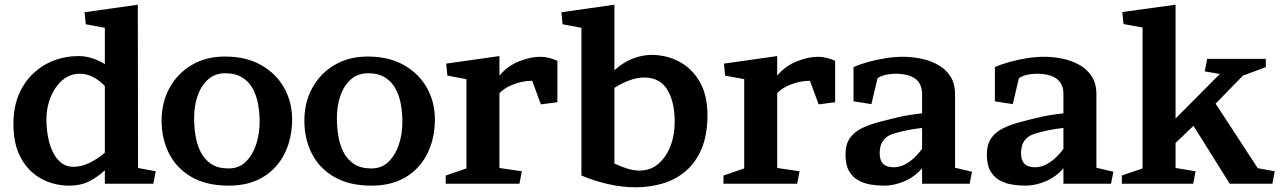

<svg xmlns="http://www.w3.org/2000/svg" viewBox="-20 -780 5452 815"><path d="M344 -677 339 -728 565 -760 566 -67 641 -53 631 0H425V-57Q391 -26 356 -9Q321 8 274 8Q209 8 155 -21.5Q101 -51 69 -109Q37 -167 37 -253Q37 -325 60 -379Q83 -433 122.5 -469.5Q162 -506 211 -524Q260 -542 312 -542Q370 -542 425 -508V-662ZM293 -72Q325 -72 359.5 -88.5Q394 -105 425 -132V-415Q374 -467 319 -467Q277 -467 245 -439.5Q213 -412 195 -368Q177 -324 177 -274Q177 -240 183 -204Q189 -168 202.5 -138.5Q216 -109 238 -90.5Q260 -72 293 -72Z M935 -540Q1025 -540 1089 -503.5Q1153 -467 1186.5 -406.5Q1220 -346 1220 -274Q1220 -192 1188 -128Q1156 -64 1096 -28Q1036 8 951 8Q856 8 792.5 -29Q729 -66 697.5 -128.5Q666 -191 666 -268Q666 -346 700 -407.5Q734 -469 794.5 -504.5Q855 -540 935 -540ZM950 -65Q994 -65 1023 -93Q1052 -121 1067 -166Q1082 -211 1082 -263Q1082 -301 1075.5 -337.5Q1069 -374 1053 -403.5Q1037 -433 1008.5 -451Q980 -469 936 -469Q893 -469 863.5 -443Q834 -417 819 -374Q804 -331 804 -279Q804 -242 810 -204Q816 -166 832 -134.5Q848 -103 876.5 -84Q905 -65 950 -65Z M1541 -540Q1631 -540 1695 -503.5Q1759 -467 1792.5 -406.5Q1826 -346 1826 -274Q1826 -192 1794 -128Q1762 -64 1702 -28Q1642 8 1557 8Q1462 8 1398.5 -29Q1335 -66 1303.5 -128.5Q1272 -191 1272 -268Q1272 -346 1306 -407.5Q1340 -469 1400.5 -504.5Q1461 -540 1541 -540ZM1556 -65Q1600 -65 1629 -93Q1658 -121 1673 -166Q1688 -211 1688 -263Q1688 -301 1681.5 -337.5Q1675 -374 1659 -403.5Q1643 -433 1614.5 -451Q1586 -469 1542 -469Q1499 -469 1469.5 -443Q1440 -417 1425 -374Q1410 -331 1410 -279Q1410 -242 1416 -204Q1422 -166 1438 -134.5Q1454 -103 1482.5 -84Q1511 -65 1556 -65Z M1879 -459 1874 -510 2100 -542V-459Q2134 -500 2183 -519.5Q2232 -539 2273 -539Q2307 -539 2346 -522V-346L2276 -337L2239 -437Q2199 -437 2159.5 -422Q2120 -407 2100 -384V-67L2195 -53L2185 0H1872V-35L1960 -65V-444Z M2368 -677 2363 -728 2588 -760V-482Q2626 -516 2666.5 -531.5Q2707 -547 2746 -547Q2808 -547 2862 -519Q2916 -491 2949.5 -434Q2983 -377 2983 -291Q2983 -208 2958.5 -149.5Q2934 -91 2891.5 -54.5Q2849 -18 2794 -1.5Q2739 15 2678 15Q2621 15 2561.5 1.5Q2502 -12 2448 -35V-662ZM2588 -86Q2617 -72 2643.5 -64Q2670 -56 2695 -56Q2741 -56 2774 -84Q2807 -112 2825.5 -159Q2844 -206 2844 -263Q2844 -348 2812.5 -399.5Q2781 -451 2715 -451Q2658 -451 2588 -407Z M3058 -459 3053 -510 3279 -542V-459Q3313 -500 3362 -519.5Q3411 -539 3452 -539Q3486 -539 3525 -522V-346L3455 -337L3418 -437Q3378 -437 3338.5 -422Q3299 -407 3279 -384V-67L3374 -53L3364 0H3051V-35L3139 -65V-444Z M3679 -338 3603 -350V-495Q3629 -507 3665 -517Q3701 -527 3739.5 -533Q3778 -539 3812 -539Q3851 -539 3890 -531Q3929 -523 3962 -504.5Q3995 -486 4014.5 -455.5Q4034 -425 4034 -380V-68L4106 -51L4096 0H3894V-66Q3864 -30 3820 -11Q3776 8 3732 8Q3705 8 3676.5 3.5Q3648 -1 3623.5 -14.5Q3599 -28 3584 -54Q3569 -80 3569 -123Q3569 -167 3587.5 -193.5Q3606 -220 3639 -236Q3672 -252 3715 -263Q3764 -276 3802 -284.5Q3840 -293 3894 -299V-381Q3894 -467 3780 -467Q3759 -467 3739.5 -462.5Q3720 -458 3705 -448ZM3714 -131Q3714 -99 3729 -84.5Q3744 -70 3774 -70Q3798 -70 3821 -82Q3844 -94 3863 -112.5Q3882 -131 3894 -148V-237Q3862 -233 3837.5 -228.5Q3813 -224 3781 -215Q3750 -207 3735.5 -191Q3721 -175 3717.5 -158.5Q3714 -142 3714 -131Z M4279 -338 4203 -350V-495Q4229 -507 4265 -517Q4301 -527 4339.5 -533Q4378 -539 4412 -539Q4451 -539 4490 -531Q4529 -523 4562 -504.5Q4595 -486 4614.5 -455.5Q4634 -425 4634 -380V-68L4706 -51L4696 0H4494V-66Q4464 -30 4420 -11Q4376 8 4332 8Q4305 8 4276.5 3.5Q4248 -1 4223.5 -14.5Q4199 -28 4184 -54Q4169 -80 4169 -123Q4169 -167 4187.5 -193.5Q4206 -220 4239 -236Q4272 -252 4315 -263Q4364 -276 4402 -284.5Q4440 -293 4494 -299V-381Q4494 -467 4380 -467Q4359 -467 4339.5 -462.5Q4320 -458 4305 -448ZM4314 -131Q4314 -99 4329 -84.5Q4344 -70 4374 -70Q4398 -70 4421 -82Q4444 -94 4463 -112.5Q4482 -131 4494 -148V-237Q4462 -233 4437.5 -228.5Q4413 -224 4381 -215Q4350 -207 4335.5 -191Q4321 -175 4317.5 -158.5Q4314 -142 4314 -131Z M4970 -67 5055 -53 5045 0H4742V-35L4830 -65V-663L4749 -678L4744 -729L4970 -760V-277L5158 -466L5094 -477L5104 -530H5353V-495L5256 -459L5140 -340L5319 -66L5391 -53L5381 0H5200L5046 -246L4970 -173Z"/></svg>

Font: Brawler
Style: Bold
Weight: 700
Designer: Oleg Frolov, Haley Fiege
Foundry: Oleg Frolov, Haley Fiege
Version: Version 1.101; ttfautohint (v1.8.3)